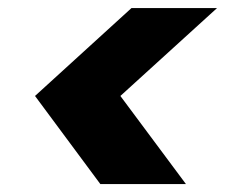

<svg xmlns="http://www.w3.org/2000/svg" viewBox="-20 -591 591 482"><path d="M282.2 -350.1 446.8 -128.9H231.9L67.9 -350.1L310.1 -570.8H524.9Z"/></svg>

Font: Poppins
Style: Bold Italic
Weight: 700
Italic angle: -10°
Designer: Ninad Kale (Devanagari), Jonny Pinhorn (Latin)
Foundry: Indian Type Foundry
Version: Version 3.200;PS 1.000;hotconv 16.6.54;makeotf.lib2.5.65590